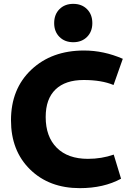

<svg xmlns="http://www.w3.org/2000/svg" viewBox="-20 -966 676 996"><path d="M261 -846Q261 -891 288.5 -918.5Q316 -946 360 -946Q404 -946 431.5 -918.5Q459 -891 459 -846Q459 -802 431.5 -774.5Q404 -747 360 -747Q316 -747 288.5 -774.5Q261 -802 261 -846ZM394 10Q235 10 136 -87Q37 -184 37 -342Q37 -505 142.5 -604.5Q248 -704 416 -704Q518 -704 617 -661L569 -525Q507 -551 414 -551Q319 -551 268 -502Q217 -453 217 -359Q217 -257 274.5 -199.5Q332 -142 436 -142Q507 -142 570 -164L608 -39Q518 10 394 10Z"/></svg>

Font: Cantarell Extra Bold
Style: Regular
Weight: 800
Designer: Dave Crossland, Nikolaus Waxweiler, Florian Fecher, Jacques Le Bailly, Eben Sorkin, Alexei Vanyashin, Alexios Zavras, Em
Version: Version 0.303